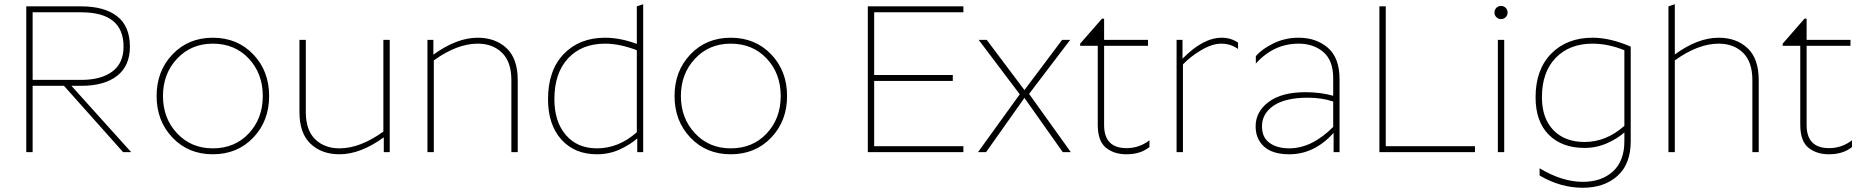

<svg xmlns="http://www.w3.org/2000/svg" viewBox="-20 -718 8798 906"><path d="M104 -688H363Q473 -688 533 -641Q593 -594 593 -498Q593 -407 532.5 -360Q472 -313 363 -313H317L599 0H561L282 -313H134V0H104ZM363 -660H134V-341H363Q457 -341 510 -380.5Q563 -420 563 -498Q563 -660 363 -660Z M984 10Q1100 10 1175 -68.5Q1250 -147 1250 -265Q1250 -383 1175 -461.5Q1100 -540 984 -540Q869 -540 794 -461.5Q719 -383 719 -265Q719 -147 794 -68.5Q869 10 984 10ZM984 -18Q882 -18 815.5 -89Q749 -160 749 -265Q749 -370 815.5 -441Q882 -512 984 -512Q1088 -512 1154 -441.5Q1220 -371 1220 -265Q1220 -159 1154 -88.5Q1088 -18 984 -18Z M1819 0H1791V-70Q1681 10 1582 10Q1498 10 1445.5 -39.5Q1393 -89 1393 -190V-530H1423V-190Q1423 -104 1467 -61Q1511 -18 1582 -18Q1679 -18 1789 -97V-530H1819Z M2234 -512Q2137 -512 2027 -433V0H1997V-530H2025V-460Q2135 -540 2234 -540Q2318 -540 2370.5 -490.5Q2423 -441 2423 -340V0H2393V-340Q2393 -426 2349 -469Q2305 -512 2234 -512Z M2835 -512Q2725 -512 2660.5 -442.5Q2596 -373 2596 -250Q2596 -144 2650 -81Q2704 -18 2797 -18Q2899 -18 2985 -94V-481Q2904 -512 2835 -512ZM2987 0V-65Q2955 -36 2905 -13Q2855 10 2797 10Q2691 10 2628.5 -60Q2566 -130 2566 -250Q2566 -386 2640 -463Q2714 -540 2835 -540Q2906 -540 2985 -511V-688L3015 -698V0Z M3428 10Q3544 10 3619 -68.5Q3694 -147 3694 -265Q3694 -383 3619 -461.5Q3544 -540 3428 -540Q3313 -540 3238 -461.5Q3163 -383 3163 -265Q3163 -147 3238 -68.5Q3313 10 3428 10ZM3428 -18Q3326 -18 3259.5 -89Q3193 -160 3193 -265Q3193 -370 3259.5 -441Q3326 -512 3428 -512Q3532 -512 3598 -441.5Q3664 -371 3664 -265Q3664 -159 3598 -88.5Q3532 -18 3428 -18Z M4075 -688H4526V-660H4105V-364H4476V-336H4105V-28H4526V0H4075Z M4995 0 4814 -256 4633 0H4595L4792 -273L4598 -530H4636L4814 -293L4992 -530H5030L4836 -275L5033 0Z M5404 -24Q5362 10 5295 10Q5237 10 5198.5 -21Q5160 -52 5160 -130V-502H5077V-512L5180 -630H5190V-530H5397V-502H5190V-128Q5190 -19 5296 -19Q5356 -19 5404 -56Z M5532 -530H5560V-441Q5657 -540 5745 -540Q5788 -540 5822 -517V-487Q5787 -512 5743 -512Q5700 -512 5648.5 -481.5Q5597 -451 5562 -414V0H5532Z M6064 -18Q6170 -18 6271 -119V-239Q6217 -257 6152 -257Q6045 -257 5990 -219.5Q5935 -182 5935 -122Q5935 -69 5971 -43.5Q6007 -18 6064 -18ZM6271 -349Q6271 -433 6224.5 -472.5Q6178 -512 6108 -512Q5990 -512 5906 -418V-453Q5935 -487 5989.5 -513.5Q6044 -540 6108 -540Q6191 -540 6246 -492.5Q6301 -445 6301 -344V0H6273V-91Q6182 10 6064 10Q5985 10 5945 -26Q5905 -62 5905 -122Q5905 -191 5966.5 -237Q6028 -283 6140 -283Q6212 -283 6271 -266Z M6489 -688H6519V-28H6940V0H6489Z M7048 -530H7078V0H7048ZM7085 -637Q7076 -628 7063 -628Q7050 -628 7041 -637Q7032 -646 7032 -659Q7032 -672 7041 -681Q7050 -690 7063 -690Q7076 -690 7085 -681Q7094 -672 7094 -659Q7094 -646 7085 -637Z M7457 -48Q7559 -48 7645 -124V-481Q7568 -512 7495 -512Q7386 -512 7321 -445Q7256 -378 7256 -259Q7256 -160 7310 -104Q7364 -48 7457 -48ZM7675 -52Q7675 56 7612.5 112Q7550 168 7449 168Q7343 168 7245 110V76Q7351 140 7449 140Q7537 140 7591 91Q7645 42 7645 -52V-93Q7614 -65 7564 -42.5Q7514 -20 7457 -20Q7350 -20 7288 -82.5Q7226 -145 7226 -259Q7226 -390 7300 -465Q7374 -540 7495 -540Q7578 -540 7675 -498Z M8090 -512Q7993 -512 7883 -433V0H7853V-688L7883 -698V-461Q7991 -540 8090 -540Q8174 -540 8226.5 -490.5Q8279 -441 8279 -340V0H8249V-340Q8249 -426 8205 -469Q8161 -512 8090 -512Z M8719 -24Q8677 10 8610 10Q8552 10 8513.5 -21Q8475 -52 8475 -130V-502H8392V-512L8495 -630H8505V-530H8712V-502H8505V-128Q8505 -19 8611 -19Q8671 -19 8719 -56Z"/></svg>

Font: Roundo ExtraLight
Style: Regular
Weight: 250
Designer: Namrata Goyal (Gurmukhi), Shiva Nallaperumal (Latin)
Foundry: Indian Type Foundry
Version: Version 1.000;PS 1.0;hotconv 1.0.88;makeotf.lib2.5.647800